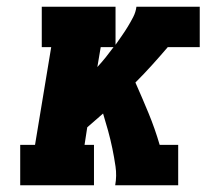

<svg xmlns="http://www.w3.org/2000/svg" viewBox="-20 -550 640 570"><path d="M40 0V-120H84L132 -410H104V-530H323V-417Q332 -430 341.5 -443.5Q351 -457 359.5 -471Q368 -485 375.5 -499.5Q383 -514 385 -530H573V-410H478Q455 -383 431 -356.5Q407 -330 382 -305Q402 -260 421 -214Q440 -168 454 -120H509V0H322Q327 -28 323 -55.5Q319 -83 313.5 -109.5Q308 -136 301 -161.5Q294 -187 286 -213Q274 -203 262.5 -192.5Q251 -182 239 -172L231 -120H259V0ZM269 -351Q282 -365 294 -380Q306 -395 317 -410H279Z"/></svg>

Font: Iosevka Curly Slab HvExObl
Style: Regular
Weight: 900
Width: 7
Italic angle: -9°
Monospace: yes
Designer: Belleve Invis
Foundry: Belleve Invis
Version: Version 11.1.0; ttfautohint (v1.8.3)